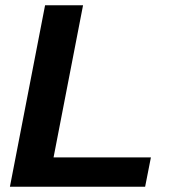

<svg xmlns="http://www.w3.org/2000/svg" viewBox="-20 -708 651 728"><path d="M552.2 -111.3 530.3 0H17.6L150.9 -688H294.9L183.1 -111.3Z"/></svg>

Font: Arimo
Style: Italic
Weight: 400
Italic angle: -12°
Designer: Steve Matteson
Foundry: Monotype Imaging Inc.
Version: Version 1.33